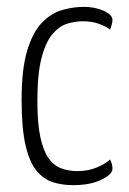

<svg xmlns="http://www.w3.org/2000/svg" viewBox="-20 -530 377 560"><path d="M193 10Q160 10 133 1Q106 -8 85.5 -33.5Q65 -59 54 -108.5Q43 -158 43 -239Q43 -329 59.5 -383Q76 -437 103 -464.5Q130 -492 162 -501Q194 -510 224 -510Q257 -510 282.5 -498.5Q308 -487 308 -472Q308 -467 306 -459Q304 -451 301 -444Q289 -453 268.5 -460.5Q248 -468 221 -468Q200 -468 176.5 -461Q153 -454 133 -430.5Q113 -407 101 -360.5Q89 -314 89 -236Q89 -171 97.5 -131Q106 -91 121 -69.5Q136 -48 157.5 -39.5Q179 -31 205 -31Q238 -31 263.5 -42Q289 -53 301 -65Q305 -57 306.5 -50.5Q308 -44 308 -37Q308 -22 276 -6Q244 10 193 10Z"/></svg>

Font: Yanone Kaffeesatz ExtraLight Light
Style: Regular
Weight: 300
Version: Version 2.003